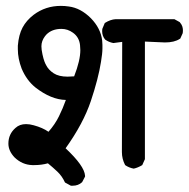

<svg xmlns="http://www.w3.org/2000/svg" viewBox="-20 -625 626 636"><path d="M93.8 -78.1Q90.8 -78.1 86.9 -78.1Q53.7 -79.1 28.3 -103.5Q7.8 -125 7.8 -149.4Q7.8 -180.7 31.2 -201.2Q44.9 -213.9 66.4 -213.9Q78.1 -213.9 91.8 -210Q121.1 -202.1 140.6 -188.5Q162.1 -212.9 175.3 -239.7Q188.5 -266.6 198.2 -293.9Q149.4 -294.9 97.7 -335Q68.4 -358.4 51.8 -397.5Q39.1 -430.7 39.1 -461.9Q39.1 -467.8 39.1 -473.6Q42 -509.8 54.7 -533.7Q67.4 -557.6 91.8 -576.2Q130.9 -605.5 181.6 -605.5Q195.3 -605.5 208 -603.5Q247.1 -598.6 281.2 -564.5Q313.5 -531.2 318.4 -491.2Q319.3 -482.4 319.3 -476.6Q319.3 -470.7 319.3 -464.8Q319.3 -448.2 314.5 -419.9Q305.7 -364.3 280.8 -290Q255.9 -215.8 197.3 -133.8Q259.8 -75.2 261.7 -43V-40L252 -21.5Q239.3 -9.8 220.7 -9.8Q218.8 -9.8 214.8 -9.8L195.3 -20.5Q185.5 -42 169.9 -56.6Q154.3 -71.3 138.7 -84Q117.2 -78.1 93.8 -78.1ZM383.8 -121.1Q383.8 -124 383.8 -127.9L384.8 -486.3L355.5 -482.4Q339.8 -485.4 328.1 -494.1Q318.4 -505.9 318.4 -521.5Q318.4 -527.3 319.3 -530.3L327.1 -548.8Q345.7 -560.5 363.3 -561.5H364.3H557.6L575.2 -551.8Q582 -543.9 584 -537.1Q585.9 -530.3 585.9 -525.4Q585.9 -517.6 585 -514.6L577.1 -497.1L575.2 -496.1Q557.6 -484.4 526.4 -484.4Q515.6 -484.4 502.9 -485.4L460 -487.3V-97.7L451.2 -78.1Q436.5 -69.3 422.9 -66.4Q407.2 -69.3 394.5 -78.1Q383.8 -98.6 383.8 -121.1ZM246.1 -459Q246.1 -466.8 245.1 -475.6Q242.2 -502 221.7 -516.6Q204.1 -529.3 183.6 -529.3Q152.3 -529.3 133.8 -510.7L128.9 -504.9Q117.2 -489.3 117.2 -471.7Q117.2 -460.9 120.6 -445.3Q124 -429.7 127 -421.9Q129.9 -414.1 132.8 -409.2Q140.6 -393.6 157.7 -382.3Q174.8 -371.1 204.1 -371.1Q213.9 -371.1 225.6 -372.1Q246.1 -424.8 246.1 -459Z"/></svg>

Font: JasonHandwriting2
Style: SemiBold
Weight: 600
Version: Version 1.04.7